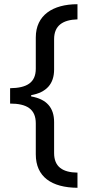

<svg xmlns="http://www.w3.org/2000/svg" viewBox="-20 -734 420 912"><path d="M348 158V86C277 85 237 58 237 -7V-154C237 -222 202 -263 128 -276V-282C201 -295 237 -336 237 -404V-548C237 -613 279 -640 348 -642V-714C231 -714 150 -662 150 -556V-408C150 -341 107 -316 28 -315V-242C107 -242 150 -216 150 -148V-1C150 106 225 157 348 158Z"/></svg>

Font: Noto Sans Tifinagh Agraw Imazighen
Style: Regular
Weight: 400
Designer: JamraPatel
Foundry: JamraPatel LLC
Version: Version 2.006